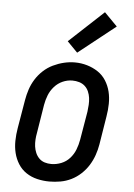

<svg xmlns="http://www.w3.org/2000/svg" viewBox="-55 -822 610 872"><g transform="rotate(5 250.0 -386.0)"><path d="M203 8Q175 8 147.5 1.5Q120 -5 97.5 -20Q75 -35 60.5 -58Q46 -81 39.5 -107.5Q33 -134 33.5 -163Q34 -192 39 -221L61 -351Q65 -375 73 -399.5Q81 -424 95 -446.5Q109 -469 129 -487.5Q149 -506 173 -517.5Q197 -529 222 -535Q247 -541 272 -541Q301 -541 328 -533Q355 -525 377.5 -510Q400 -495 414.5 -472Q429 -449 435.5 -422.5Q442 -396 441.5 -367Q441 -338 436 -309L415 -179Q411 -155 402.5 -130.5Q394 -106 380 -83.5Q366 -61 346 -42.5Q326 -24 302.5 -12.5Q279 -1 253.5 3.5Q228 8 203 8ZM205 -72Q228 -72 250.5 -81Q273 -90 289 -108Q305 -126 313.5 -148Q322 -170 326 -193L348 -323Q350 -338 351 -354.5Q352 -371 350 -386Q348 -401 342 -415Q336 -429 325 -439Q314 -449 299 -453.5Q284 -458 268 -458Q245 -458 223.5 -448.5Q202 -439 186 -421Q170 -403 161.5 -381.5Q153 -360 149 -337L128 -207Q125 -192 124 -176Q123 -160 125 -145Q127 -130 133 -116Q139 -102 149.5 -91.5Q160 -81 174.5 -76.5Q189 -72 205 -72ZM278 -586 231 -634 388 -780 447 -720Z"/></g></svg>

Font: Iosevka Slab Medium
Style: Italic
Weight: 500
Italic angle: -9°
Monospace: yes
Designer: Belleve Invis
Foundry: Belleve Invis
Version: Version 11.1.0; ttfautohint (v1.8.3)